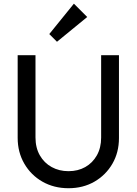

<svg xmlns="http://www.w3.org/2000/svg" viewBox="-20 -986 723 1016"><path d="M342.5 10Q265.5 10 204.6 -24.7Q143.8 -59.4 108.7 -119.9Q73.5 -180.4 73.5 -256.5V-694H167.8V-258.8Q167.8 -204.3 190.7 -164.1Q213.7 -123.8 253.4 -102Q293.1 -80.2 342.4 -80.2Q392.5 -80.2 431.2 -102Q469.9 -123.8 492.6 -164Q515.2 -204.2 515.2 -257.8V-694H609.5V-255.5Q609.5 -179.3 574.7 -119.4Q539.9 -59.5 479.7 -24.7Q419.5 10 342.5 10ZM281.5 -765 240.8 -805.8 371 -966.5 441.5 -896Z"/></svg>

Font: Outfit Thin
Style: Regular
Weight: 100
Designer: Rodrigo Fuenzalida
Foundry: fragTYPE
Version: Version 1.000